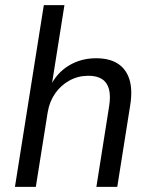

<svg xmlns="http://www.w3.org/2000/svg" viewBox="-20 -725 588 745"><path d="M38 0 150 -705H230L180 -390H175Q200 -442 247 -470.5Q294 -499 353 -499Q404 -499 436.5 -478.5Q469 -458 482 -417.5Q495 -377 485 -315L435 0H354L403 -310Q410 -352 403 -378.5Q396 -405 376 -418Q356 -431 323 -431Q283 -431 249.5 -412.5Q216 -394 194 -362.5Q172 -331 165 -289L119 0Z"/></svg>

Font: Nunito Sans 10pt SemiCondensed
Style: Italic
Weight: 400
Width: 4
Italic angle: -9°
Designer: Vernon Adams
Foundry: Vernon Adams
Version: Version 3.101;gftools[0.9.27]